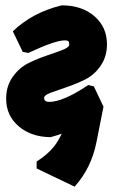

<svg xmlns="http://www.w3.org/2000/svg" viewBox="-20 -501 443 718"><path d="M169 12Q96 11 49.5 -29Q3 -69 3 -132Q3 -179 27.5 -213.5Q52 -248 86.5 -265Q121 -282 155.5 -293.5Q190 -305 214.5 -314.5Q239 -324 239 -335Q239 -344 235.5 -347Q232 -350 222 -350Q186 -350 86 -303L65 -307L28 -384Q102 -455 211 -481Q286 -481 333 -440.5Q380 -400 380 -335Q380 -289 356 -254.5Q332 -220 297 -203Q262 -186 227.5 -174.5Q193 -163 169 -154Q145 -145 145 -135Q145 -120 164 -120Q216 -120 310 -183L331 -178L367 -102L341 29Q322 127 259 197L117 129V103Q177 65 202 16L211 -1Q197 4 169 12Z"/></svg>

Font: Alegreya Sans SC Black
Style: Italic
Weight: 900
Italic angle: -7°
Designer: Juan Pablo del Peral
Foundry: Huerta Tipografica
Version: Version 2.007